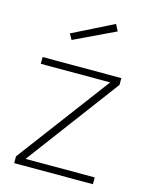

<svg xmlns="http://www.w3.org/2000/svg" viewBox="-111 -803 678 874"><g transform="rotate(15 227.5 -366.0)"><path d="M42 -32 369 -468H42V-500H413V-468L87 -32H413V0H42ZM134 -636 326 -732 342 -701 149 -609Z"/></g></svg>

Font: Cairo ExtraLight
Style: Regular
Weight: 275
Designer: Mohamed Gaber, Accademia di Belle Arti di Urbino and others
Foundry: Kief Type Foundry, Accademia di Belle Arti di Urbino and others
Version: Version 3.011